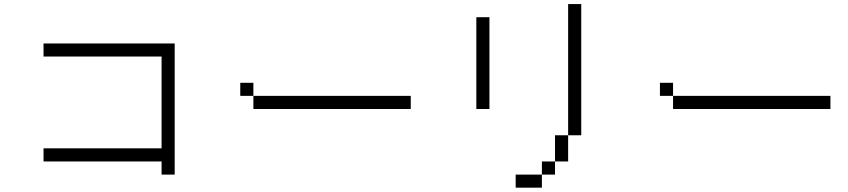

<svg xmlns="http://www.w3.org/2000/svg" viewBox="-20 -832 4040 915"><path d="M750 -62.5V0H812.5Q812.5 0 812.5 -625H187.5V-562.5H750V-125H187.5V-62.5Z M1937.5 -312.5V-375H1187.5V-312.5ZM1187.5 -375V-437.5H1125V-375Z M2562.5 0H2437.5V62.5H2562.5ZM2562.5 0H2625V-62.5H2562.5ZM2625 -62.5H2687.5Q2687.5 -62.5 2687.5 -187.5H2625Q2625 -187.5 2625 -62.5ZM2687.5 -187.5H2750Q2750 -187.5 2750 -812.5H2687.5Q2687.5 -812.5 2687.5 -187.5ZM2250 -750V-312.5H2312.5V-750Z M3937.5 -312.5V-375H3187.5V-312.5ZM3187.5 -375V-437.5H3125V-375Z"/></svg>

Font: CalcUnifontExMono
Style: Regular
Weight: 500
Version: Version 15.0.06